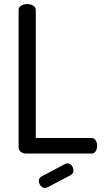

<svg xmlns="http://www.w3.org/2000/svg" viewBox="-20 -751 508 939"><path d="M325 106 212 165Q206 168 200 168Q188 168 179 157.5Q170 147 170 134Q170 119 183 112L300 50Q308 48 310 48Q322 48 330.5 58.5Q339 69 339 82Q339 98 325 106ZM428 0H109Q94 0 82.5 -8Q71 -16 71 -30V-702Q71 -716 83.5 -723.5Q96 -731 113 -731Q130 -731 142.5 -723.5Q155 -716 155 -702V-76H428Q441 -76 448 -64.5Q455 -53 455 -38Q455 -23 448 -11.5Q441 0 428 0Z"/></svg>

Font: Dosis
Style: Medium
Weight: 500
Designer: Edgar Tolentino, Pablo Impallari, Igino Marini
Foundry: Edgar Tolentino, Pablo Impallari, Igino Marini
Version: Version 1.007